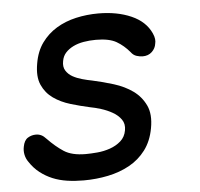

<svg xmlns="http://www.w3.org/2000/svg" viewBox="-45 -607 691 663"><g transform="rotate(-5 300.0 -275.0)"><path d="M219 10Q189 10 162 6Q135 2 112 -7.5Q89 -17 69 -32.5Q49 -48 34 -71Q26 -82 23 -96Q20 -110 23 -124Q27 -146 40 -154Q53 -162 68 -162Q78 -162 86.5 -158Q95 -154 104 -144Q131 -116 158.5 -98Q186 -80 234 -80Q251 -80 274 -82Q297 -84 318.5 -91.5Q340 -99 356 -113Q372 -127 376 -150Q380 -172 369 -187.5Q358 -203 339.5 -213.5Q321 -224 300 -230.5Q279 -237 262 -240Q230 -247 196.5 -257Q163 -267 137.5 -285Q112 -303 99 -332Q86 -361 94 -406Q101 -448 122 -477Q143 -506 173.5 -524.5Q204 -543 241.5 -551.5Q279 -560 319 -560Q384 -560 433 -538.5Q482 -517 501 -475Q506 -464 507 -455Q508 -446 506 -439Q504 -423 491.5 -411Q479 -399 459 -399Q450 -399 438.5 -402.5Q427 -406 419 -417Q399 -441 374 -455.5Q349 -470 303 -470Q281 -470 260.5 -466.5Q240 -463 224 -455Q208 -447 197.5 -435.5Q187 -424 184 -407Q180 -387 188.5 -373.5Q197 -360 211.5 -352Q226 -344 244 -339Q262 -334 278 -331Q315 -323 352 -311.5Q389 -300 417 -280Q445 -260 460 -228.5Q475 -197 466 -149Q458 -105 435 -74.5Q412 -44 378.5 -25.5Q345 -7 304 1.5Q263 10 219 10Z"/></g></svg>

Font: Maple Mono NL
Style: Italic
Weight: 400
Italic angle: -10°
Monospace: yes
Designer: subframe7536
Version: Version 7.000